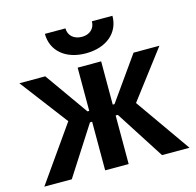

<svg xmlns="http://www.w3.org/2000/svg" viewBox="-105 -830 957 939"><g transform="rotate(-15 373.5 -360.5)"><path d="M202 -721C202 -635 269 -577 372 -577C476 -577 544 -635 544 -721H440C440 -684 413 -660 374 -660C334 -660 306 -684 306 -721ZM314 0H433V-246H444L602 0H741L545 -279L728 -520H597L442 -301H433V-520H314V-301H305L150 -520H19L202 -279L6 0H145L303 -246H314Z"/></g></svg>

Font: Fixel Display SemiBold
Style: Regular
Weight: 600
Designer: AlfaBravo + MacPaw
Foundry: Kyrylo Tkachov, Marchela Mozhyna, Serhii Makarenko, Maria Weinstein, Zakhar Kryvoshyya
Version: Version 1.211